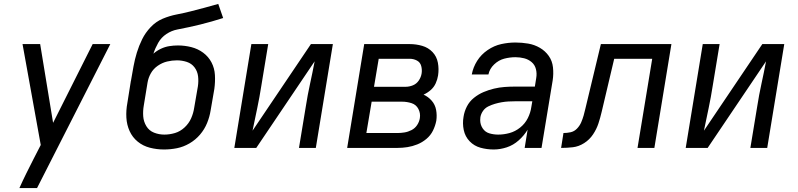

<svg xmlns="http://www.w3.org/2000/svg" viewBox="-20 -755 4072 980"><path d="M79 205H169L543 -530H453L251 -128L185 -530H95L188 -15L152 55Q133 92 114.5 129.5Q96 167 79 205Z M817 8Q850 8 883 1.5Q916 -5 947 -23Q978 -41 1001 -68Q1024 -95 1037 -127Q1050 -159 1055 -191L1074 -301Q1079 -337 1077 -372Q1075 -407 1059.5 -436.5Q1044 -466 1017 -486Q990 -506 956.5 -514.5Q923 -523 888 -523Q866 -523 844 -519.5Q822 -516 801 -506Q780 -496 763 -481Q772 -509 787.5 -536.5Q803 -564 829.5 -581.5Q856 -599 885.5 -604.5Q915 -610 944.5 -616.5Q974 -623 1003 -630Q1032 -637 1061 -645.5Q1090 -654 1119 -663L1094 -735Q1059 -725 1024 -715.5Q989 -706 953 -697Q917 -688 881 -681Q845 -674 810.5 -659.5Q776 -645 749 -616.5Q722 -588 705.5 -554.5Q689 -521 678.5 -486.5Q668 -452 661.5 -416.5Q655 -381 649 -346V-345Q649 -344 648.5 -343Q648 -342 648 -342L630 -229Q623 -192 625 -155Q627 -118 641.5 -86Q656 -54 683 -32Q710 -10 745 -1Q780 8 817 8ZM819 -68Q791 -68 766 -78Q741 -88 727 -111Q713 -134 711 -161.5Q709 -189 714 -217L733 -333Q737 -358 750 -381Q763 -404 785.5 -419.5Q808 -435 833 -441Q858 -447 883 -447Q909 -447 933.5 -439Q958 -431 973 -411Q988 -391 991 -365.5Q994 -340 990 -314L971 -204Q967 -177 955.5 -151Q944 -125 922 -104.5Q900 -84 873 -76Q846 -68 819 -68Z M1176 0H1288L1586 -442Q1575 -384 1562.5 -327Q1550 -270 1541 -212L1506 0H1592L1679 -530H1567L1269 -88Q1281 -146 1293 -203Q1305 -260 1314 -318L1349 -530H1263Z M1752 0H2008Q2034 0 2059.5 -4Q2085 -8 2110 -18Q2135 -28 2156.5 -46Q2178 -64 2190 -88.5Q2202 -113 2207 -139Q2211 -167 2206 -194Q2201 -221 2183.5 -241Q2166 -261 2142 -272Q2162 -281 2178.5 -295.5Q2195 -310 2204 -330Q2213 -350 2216 -370Q2221 -403 2215 -435Q2209 -467 2187.5 -489.5Q2166 -512 2135 -521Q2104 -530 2071 -530H1839ZM2050 -312H1889L1913 -455H2071Q2091 -455 2108 -446Q2125 -437 2130 -418Q2135 -399 2132 -380Q2129 -361 2117.5 -344Q2106 -327 2087.5 -319.5Q2069 -312 2050 -312ZM1850 -76 1877 -236H2032Q2057 -236 2080.5 -228.5Q2104 -221 2115.5 -199Q2127 -177 2123 -152Q2120 -133 2109 -116.5Q2098 -100 2080.5 -91Q2063 -82 2044.5 -79Q2026 -76 2008 -76Z M2500 8Q2533 8 2566.5 -3Q2600 -14 2627.5 -38.5Q2655 -63 2673 -93L2658 0H2744L2801 -345Q2806 -378 2802.5 -411Q2799 -444 2781 -469.5Q2763 -495 2735.5 -511Q2708 -527 2676 -532.5Q2644 -538 2611 -538Q2575 -538 2538.5 -530Q2502 -522 2469 -499.5Q2436 -477 2415.5 -444.5Q2395 -412 2388 -375H2473Q2479 -404 2502 -426Q2525 -448 2553.5 -455.5Q2582 -463 2611 -463Q2634 -463 2655.5 -457.5Q2677 -452 2693.5 -438Q2710 -424 2715.5 -402Q2721 -380 2717 -357L2710 -313H2608Q2582 -313 2555 -311Q2528 -309 2501 -302.5Q2474 -296 2448 -285Q2422 -274 2399 -255.5Q2376 -237 2363 -211.5Q2350 -186 2346 -159Q2340 -125 2347 -91.5Q2354 -58 2377 -34Q2400 -10 2432.5 -1Q2465 8 2500 8Q2500 8 2500 8Q2500 8 2500 8Q2500 8 2500 8Q2500 8 2500 8ZM2523 -68Q2499 -68 2477.5 -74.5Q2456 -81 2443.5 -100Q2431 -119 2431 -142Q2431 -149 2432 -157Q2435 -174 2445.5 -189Q2456 -204 2472.5 -212Q2489 -220 2506 -225Q2523 -230 2540 -233Q2557 -236 2574 -237Q2591 -238 2608 -238H2697L2692 -209Q2688 -180 2674 -152Q2660 -124 2635 -104Q2610 -84 2581 -76Q2552 -68 2523 -68Z M2844 0Q2874 0 2904 -3.5Q2934 -7 2961.5 -24.5Q2989 -42 3007 -69Q3025 -96 3034.5 -125Q3044 -154 3051 -184L3115 -455H3309L3234 0H3320L3407 -530H3047L2968 -201Q2964 -183 2959 -165.5Q2954 -148 2946.5 -130.5Q2939 -113 2925 -98.5Q2911 -84 2892.5 -80Q2874 -76 2856 -76Z M3480 0H3592L3890 -442Q3879 -384 3866.5 -327Q3854 -270 3845 -212L3810 0H3896L3983 -530H3871L3573 -88Q3585 -146 3597 -203Q3609 -260 3618 -318L3653 -530H3567Z"/></svg>

Font: Iosevka Sparkle Oblique
Style: Regular
Weight: 400
Italic angle: -9°
Designer: Belleve Invis
Foundry: Belleve Invis
Version: Version 4.5.0; ttfautohint (v1.8.3)